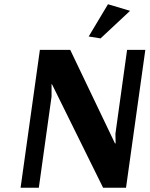

<svg xmlns="http://www.w3.org/2000/svg" viewBox="-20 -885 705 905"><path d="M665 -650 574 0H466L225 -488H223V-430L163 0H77L168 -650H311L522 -209H525L524 -254L579 -650ZM489 -865 593 -834 454 -704 398 -713Z"/></svg>

Font: Arsenal
Style: Bold Italic
Weight: 700
Italic angle: -9°
Designer: Andrij Shevchenko
Foundry: Stairsfor.com
Version: Version 1.000